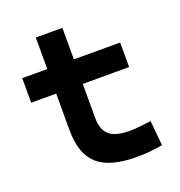

<svg xmlns="http://www.w3.org/2000/svg" viewBox="-125 -779 836 894"><g transform="rotate(-20 293.0 -332.0)"><path d="M402.8 9.8Q269.2 9.8 209.5 -43.9Q149.9 -97.7 149.9 -215.8V-283.2H281.7V-228.5Q281.7 -169.3 312.2 -142.5Q342.7 -115.7 412.6 -115.7Q435.1 -115.7 460.6 -118.4Q486.2 -121.1 519 -125.5L530.8 -2Q498.5 3.9 467.9 6.8Q437.3 9.8 402.8 9.8ZM149.9 -252.4V-673.8H281.7V-252.4ZM25.9 -396V-517.6H511.2V-396Z"/></g></svg>

Font: Cascadia Code PL
Style: Regular
Weight: 400
Monospace: yes
Designer: Aaron Bell
Foundry: Saja Typeworks
Version: Version 2102.003